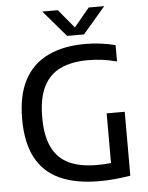

<svg xmlns="http://www.w3.org/2000/svg" viewBox="-62 -997 810 1053"><g transform="rotate(-5 343.0 -470.0)"><path d="M442.5 7Q312.5 7 225.2 -32.8Q138 -72.5 93.8 -155.5Q49.5 -238.5 49.5 -368.5Q49.5 -501 95 -585Q140.5 -669 225.8 -709.2Q311 -749.5 429.5 -749.5Q472 -749.5 513.2 -744.2Q554.5 -739 595.5 -728.5V-638.5Q552.5 -650 513.8 -654.8Q475 -659.5 437 -659.5Q348.5 -659.5 286.8 -631Q225 -602.5 192.5 -538.5Q160 -474.5 160 -368Q160 -266.5 190.8 -203.5Q221.5 -140.5 282.5 -111.5Q343.5 -82.5 435 -82.5Q469 -82.5 500 -85.2Q531 -88 557.5 -92.5L514 -51V-360H613.5V-8Q566.5 -0.5 525.5 3.2Q484.5 7 442.5 7ZM335 -802 211 -947H296.5L391.5 -832.5H371.5L466.5 -947H552L428 -802Z"/></g></svg>

Font: Encode Sans SC Condensed Thin Medium
Style: Regular
Weight: 500
Version: Version 3.002